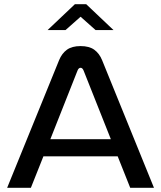

<svg xmlns="http://www.w3.org/2000/svg" viewBox="-20 -900 772 920"><path d="M263.2 -611.8Q276.4 -644 300.5 -661.6Q324.7 -679.2 366.2 -679.2Q407.7 -679.2 431.9 -661.6Q456.1 -644 469.2 -611.8L717.8 0H604L543.9 -150.9H188L127.9 0H14.2ZM208 -755.9 338.9 -879.9H393.1L523.9 -755.9H438L366.2 -819.8L293.9 -755.9ZM221.2 -232.9H511.2L380.9 -561Q375.5 -575.2 366.2 -575.2Q356.4 -575.2 351.1 -561Z"/></svg>

Font: LT Wave
Style: Regular
Weight: 400
Designer: Daniel Lyons
Version: Version 2.5 (Glyphs App)